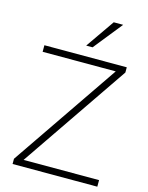

<svg xmlns="http://www.w3.org/2000/svg" viewBox="-136 -1018 846 1101"><g transform="rotate(15 287.5 -467.5)"><path d="M49 0V-31L483 -666H49V-705H538V-674L104 -39H552V0ZM281 -765 399 -935H455L319 -765Z"/></g></svg>

Font: Nunito Sans ExtraLight
Style: Regular
Weight: 200
Designer: Vernon Adams
Foundry: Vernon Adams
Version: Version 3.006; ttfautohint (v1.8.3)